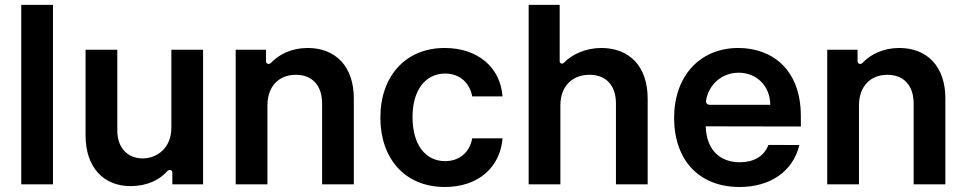

<svg xmlns="http://www.w3.org/2000/svg" viewBox="-20 -747 3916 778"><path d="M194.6 -727.3H66.1V0H194.6Z M674.4 -229.4C674.4 -146.3 615.1 -105.1 558.2 -105.1C496.4 -105.1 455.3 -148.8 455.3 -218V-545.5H326.7V-198.2C326.7 -67.1 401.3 7.1 508.5 7.1C576.7 7.1 626.8 -18.1 658.7 -54.3C665.8 -62.1 678.3 -58.2 678.3 -47.9V0H802.9V-545.5H674.4Z M1063.6 -319.6C1063.6 -398.4 1111.2 -443.9 1179 -443.9C1245.4 -443.9 1285.2 -400.2 1285.2 -327.4V0H1413.7V-347.3C1414.1 -478 1339.5 -552.6 1226.9 -552.6C1161.9 -552.6 1111.2 -527 1077.8 -492.2C1070.3 -484.4 1057.9 -487.9 1057.9 -498.6V-545.5H935V0H1063.6Z M1782.7 10.7C1919.7 10.7 2007.1 -70.7 2016.3 -186.4H1893.5C1882.5 -127.8 1840.2 -94.1 1783.7 -94.1C1703.5 -94.1 1651.6 -161.2 1651.6 -272.7C1651.6 -382.8 1704.5 -448.9 1783.7 -448.9C1845.5 -448.9 1883.5 -409.1 1893.5 -356.5H2016.3C2007.5 -474.8 1915.1 -552.6 1782 -552.6C1622.2 -552.6 1521.3 -437.1 1521.3 -270.6C1521.3 -105.5 1619.7 10.7 1782.7 10.7Z M2250.7 -319.6C2250.7 -398.4 2299.7 -443.9 2368.6 -443.9C2436.1 -443.9 2475.9 -400.9 2475.9 -327.4V0H2604.4V-347.3C2604.4 -479 2529.8 -552.6 2416.5 -552.6C2353.3 -552.6 2297.6 -526.6 2265.3 -492.9C2259.2 -485.8 2247.9 -489.7 2247.9 -498.6V-727.3H2122.2V0H2250.7Z M2971.6 -552.6C2815.3 -552.6 2711.6 -437.9 2711.6 -269.5C2711.6 -98.7 2812.1 10.7 2976.6 10.7C3103.7 10.7 3193.9 -54.3 3219.1 -159.4L3093.8 -159.8C3076.3 -113.6 3034.1 -89.5 2978.3 -89.5C2897 -89.5 2842.7 -139.6 2839.5 -235.1L3225.1 -234.4V-276.6C3225.1 -468.4 3105.8 -552.6 2971.6 -552.6ZM3101.2 -322.4H2855.8C2846.6 -322.4 2839.1 -329.5 2840.9 -339.1C2850.9 -401.6 2902.3 -452.4 2973.4 -452.4C3047.6 -452.4 3100.9 -396.7 3101.2 -322.4Z M3460.6 -319.6C3460.6 -398.4 3508.2 -443.9 3576 -443.9C3642.4 -443.9 3682.2 -400.2 3682.2 -327.4V0H3810.7V-347.3C3811.1 -478 3736.5 -552.6 3623.9 -552.6C3558.9 -552.6 3508.2 -527 3474.8 -492.2C3467.3 -484.4 3454.9 -487.9 3454.9 -498.6V-545.5H3332V0H3460.6Z"/></svg>

Font: RA Gorm Semi Bold
Style: Regular
Weight: 600
Designer: Rasmus Andersson
Foundry: rsms
Version: Version 3.000;hotconv 1.0.109;makeotfexe 2.5.65596